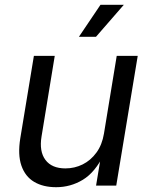

<svg xmlns="http://www.w3.org/2000/svg" viewBox="-20 -781 632 808"><path d="M216.3 6.8Q161.6 6.8 123.8 -15.6Q85.9 -38.1 70.1 -84Q54.2 -129.9 65.4 -199.2L122.6 -545.9H210.4L154.8 -206.5Q144.5 -144 171.1 -108.2Q197.8 -72.3 255.4 -72.3Q293.9 -72.3 327.9 -89.1Q361.8 -106 385.7 -138.7Q409.7 -171.4 417.5 -218.8L471.2 -545.9H559.6L469.2 0H384.3L406.2 -132.3H418Q380.4 -55.7 328.6 -24.4Q276.9 6.8 216.3 6.8ZM312 -626 402.8 -760.7H501L383.8 -626Z"/></svg>

Font: Inter
Style: Italic
Weight: 400
Italic angle: -9.3988°
Designer: Rasmus Andersson
Foundry: rsms
Version: Version 4.001;git-66647c0bb